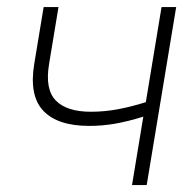

<svg xmlns="http://www.w3.org/2000/svg" viewBox="-20 -536 552 556"><path d="M238.3 -171.4Q147 -171.4 105.5 -215.1Q64 -258.8 79.1 -350.6L106.4 -515.6H149.4L122.1 -350.6Q109.9 -277.3 141.6 -244.9Q173.3 -212.4 243.2 -212.4Q282.7 -212.4 321.8 -219.7Q360.8 -227.1 402.3 -240.2L447.8 -515.6H490.2L404.8 0H362.3L395 -198.2Q349.6 -184.1 312.7 -177.7Q275.9 -171.4 238.3 -171.4Z"/></svg>

Font: Inter Display ExtraLight
Style: Italic
Weight: 200
Italic angle: -9.39999°
Designer: Rasmus Andersson
Foundry: rsms
Version: Version 4.000;git-a52131595